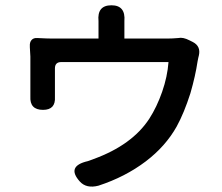

<svg xmlns="http://www.w3.org/2000/svg" viewBox="-20 -642 840 727"><path d="M282 45Q230 -13 313 -32Q329 -38 335 -40Q480 -93 545 -192Q574 -237 594 -294.5Q614 -352 618 -407H403H212Q188 -407 188 -383V-277Q188 -276 188 -275Q191 -226 143 -226Q92 -226 95 -277Q95 -280 95 -282V-428Q95 -437 93 -463Q93 -466 93 -467Q92 -482 99.5 -490.5Q107 -499 121 -498Q159 -496 178 -496H353V-559Q353 -561 353 -562Q347 -622 402 -622Q456 -622 451 -562Q451 -561 451 -559V-496H613Q633 -496 655 -498Q673 -502 698 -489L710 -483Q741 -467 733 -432Q732 -429 731 -424Q729 -413 728 -409Q720 -355 701 -289Q677 -214 649 -163Q607 -88 532 -31Q454 28 353 61Q307 73 282 45Z"/></svg>

Font: GenSenRounded JP M
Style: Regular
Weight: 500
Version: Version 1.501;PS 1;hotconv 16.6.51;makeotf.lib2.5.65220